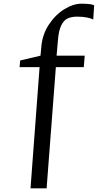

<svg xmlns="http://www.w3.org/2000/svg" viewBox="-20 -844 558 1038"><path d="M86 -481 89 -517 199 -543 203 -587Q208 -656 243.5 -710Q279 -764 327.5 -794Q376 -824 420 -824Q475 -824 489 -815L484 -738Q475 -744 452 -749Q429 -754 397 -754Q367 -754 346 -744.5Q325 -735 311 -706.5Q297 -678 293 -624L286 -543H438L433 -481H282L232 174H145L194 -481Z"/></svg>

Font: Grenzecho Serif
Style: Serif-Regular
Weight: 400
Designer: Dan Reynolds
Foundry: Dan Reynolds
Version: Version 1.001; ttfautohint (v1.1) -l 5 -r 5 -G 72 -x 0 -D la